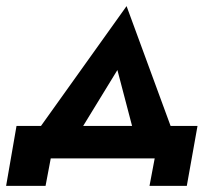

<svg xmlns="http://www.w3.org/2000/svg" viewBox="-26 -518 715 628"><path d="M480 0H140L123 90H-6L28 -106H108L388 -498L532 -106H620L585 90H463ZM358 -289 246 -106H406Z"/></svg>

Font: Jost* 600 Semi
Style: Italic
Weight: 600
Italic angle: -10°
Version: Version 3.500